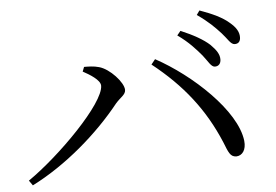

<svg xmlns="http://www.w3.org/2000/svg" viewBox="-47 -783 1095 761"><g transform="rotate(-5 500.0 -402.5)"><path d="M769 -540C789 -515 799 -492 814 -492C829 -492 838 -502 838 -519C838 -538 828 -555 804 -579C779 -602 740 -624 690 -645L676 -628C720 -597 747 -566 769 -540ZM852 -621C874 -597 884 -574 900 -574C915 -574 923 -583 923 -600C923 -620 913 -639 886 -661C862 -682 823 -701 772 -719L760 -702C805 -671 829 -646 852 -621ZM290 -518C316 -504 358 -479 358 -456C358 -386 168 -194 40 -106L54 -86C189 -154 320 -267 411 -381C430 -403 451 -412 451 -431C451 -461 398 -519 356 -530C336 -536 312 -536 297 -536ZM868 -130C891 -131 908 -152 904 -189C890 -310 722 -465 580 -542L564 -522C683 -428 765 -324 821 -190C837 -150 843 -130 868 -130Z"/></g></svg>

Font: Noto Serif CJK TC
Style: Regular
Weight: 400
Designer: Ryoko NISHIZUKA 西塚涼子 (kana & ideographs); Frank Grießhammer (Latin, Greek & Cyrillic); Wenlong ZHANG 张文龙 (bopomofo); San
Foundry: Adobe
Version: Version 2.001;hotconv 1.1.0;makeotfexe 2.6.0